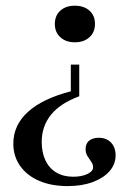

<svg xmlns="http://www.w3.org/2000/svg" viewBox="-20 -447 446 660"><path d="M212.9 192.7Q156.5 192.7 114.5 174.6Q72.6 156.5 49.2 123.4Q25.8 90.3 25.8 46.8Q25.8 -16.9 76.2 -62.5Q126.6 -108.1 223.4 -133.1V-225H252.4V-116.1Q187.1 -91.9 155.2 -52.4Q123.4 -12.9 123.4 41.1Q123.4 76.6 135.9 103.6Q148.4 130.6 173 145.6Q197.6 160.5 231.5 160.5Q260.5 160.5 280.2 151.2Q300 141.9 300 128.2Q300 117.7 293.5 108.9Q287.1 100 280.6 89.5Q274.2 79 274.2 65.3Q274.2 46.8 286.3 36.7Q298.4 26.6 319.4 26.6Q346 26.6 361.7 43.1Q377.4 59.7 377.4 87.1Q377.4 117.7 356.5 141.5Q335.5 165.3 298.4 179Q261.3 192.7 212.9 192.7ZM237.1 -301.6Q206.5 -301.6 187.5 -319Q168.5 -336.3 168.5 -364.5Q168.5 -393.5 187.5 -410.5Q206.5 -427.4 237.1 -427.4Q268.5 -427.4 287.5 -410.5Q306.5 -393.5 306.5 -364.5Q306.5 -336.3 287.5 -319Q268.5 -301.6 237.1 -301.6Z"/></svg>

Font: Playfair SemiBold
Style: Regular
Weight: 600
Designer: Claus Eggers Sørensen
Foundry: Claus Eggers Sørensen
Version: Version 2.001;gftools[0.9.30]